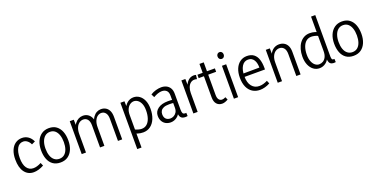

<svg xmlns="http://www.w3.org/2000/svg" viewBox="-23 -1856 6114 3120"><g transform="rotate(-20 3033.5 -296.5)"><path d="M257 11Q157 11 99 -66.5Q41 -144 41 -286Q41 -377 68.5 -443Q96 -509 146 -544Q196 -579 261 -579Q319 -579 366 -547.5Q413 -516 442 -454L381 -425Q362 -467 329.5 -492Q297 -517 260 -517Q191 -517 154.5 -454Q118 -391 118 -284Q118 -170 159.5 -111.5Q201 -53 273 -53Q302 -53 336 -62.5Q370 -72 409 -93L432 -40Q384 -14 340 -1.5Q296 11 257 11Z M880 -283Q880 -353 862 -405.5Q844 -458 809.5 -487.5Q775 -517 724 -517Q673 -517 637 -487.5Q601 -458 582 -405Q563 -352 563 -284Q563 -215 581 -162.5Q599 -110 635 -81Q671 -52 721 -52Q773 -52 808.5 -81Q844 -110 862 -162.5Q880 -215 880 -283ZM958 -284Q958 -197 930 -130.5Q902 -64 849 -26.5Q796 11 719 11Q641 11 589 -26.5Q537 -64 511.5 -130.5Q486 -197 486 -283Q486 -369 514.5 -436Q543 -503 597 -541.5Q651 -580 726 -580Q805 -580 856 -541.5Q907 -503 932.5 -437Q958 -371 958 -284Z M1786 0H1713V-381Q1713 -450 1684.5 -485Q1656 -520 1612 -520Q1577 -520 1546.5 -498Q1516 -476 1497 -431.5Q1478 -387 1478 -321V0H1403V-381Q1403 -450 1375 -485Q1347 -520 1299 -520Q1263 -520 1231.5 -498Q1200 -476 1180 -431.5Q1160 -387 1160 -321V0H1086V-569H1156L1159 -416H1134Q1148 -471 1175.5 -507Q1203 -543 1239 -561.5Q1275 -580 1314 -580Q1360 -580 1394.5 -559.5Q1429 -539 1450.5 -501Q1472 -463 1476 -410H1450Q1465 -468 1491.5 -505.5Q1518 -543 1553.5 -561.5Q1589 -580 1627 -580Q1675 -580 1711 -558Q1747 -536 1766.5 -494Q1786 -452 1786 -390Z M1962 232V-569H2032L2036 -421L2005 -420Q2032 -501 2080 -540.5Q2128 -580 2190 -580Q2245 -580 2290.5 -548Q2336 -516 2362.5 -456.5Q2389 -397 2389 -312Q2389 -216 2359.5 -143Q2330 -70 2275.5 -29.5Q2221 11 2148 11Q2100 11 2053 -3.5Q2006 -18 1970 -39L2033 -81Q2060 -68 2090.5 -60Q2121 -52 2144 -52Q2198 -52 2235.5 -84.5Q2273 -117 2292.5 -176Q2312 -235 2312 -311Q2312 -382 2292 -427.5Q2272 -473 2240.5 -495.5Q2209 -518 2174 -518Q2139 -518 2107.5 -496.5Q2076 -475 2056 -433.5Q2036 -392 2036 -332V232Z M2774 -115 2796 -110Q2781 -70 2753.5 -43Q2726 -16 2692.5 -2.5Q2659 11 2626 11Q2578 11 2540.5 -9Q2503 -29 2481 -67.5Q2459 -106 2459 -161Q2459 -235 2522 -282Q2585 -329 2696 -329Q2723 -329 2748 -327.5Q2773 -326 2796 -321V-268Q2771 -272 2748.5 -273.5Q2726 -275 2697 -275Q2637 -275 2602 -260Q2567 -245 2551.5 -219Q2536 -193 2536 -161Q2536 -107 2564 -79Q2592 -51 2642 -51Q2669 -51 2698 -65.5Q2727 -80 2747 -111Q2767 -142 2767 -191V-401Q2767 -461 2736.5 -488.5Q2706 -516 2658 -516Q2624 -516 2586 -503Q2548 -490 2510 -467L2482 -523Q2525 -551 2575 -565Q2625 -579 2669 -579Q2718 -579 2757 -560Q2796 -541 2819 -502.5Q2842 -464 2842 -405V-127Q2842 -86 2852.5 -67Q2863 -48 2895 -48Q2899 -48 2903 -48Q2907 -48 2912 -49L2915 7Q2905 9 2895 10Q2885 11 2876 11Q2822 11 2798 -19.5Q2774 -50 2774 -115Z M3017 0V-571H3086L3089 -416H3070Q3087 -492 3130.5 -536Q3174 -580 3234 -580Q3244 -580 3253 -578.5Q3262 -577 3271 -574L3263 -504Q3240 -511 3219 -511Q3181 -511 3152 -487.5Q3123 -464 3107 -422Q3091 -380 3091 -326V0Z M3514 11Q3456 11 3420.5 -28.5Q3385 -68 3385 -145V-723H3459V-159Q3459 -106 3479.5 -79Q3500 -52 3534 -52Q3548 -52 3563 -56.5Q3578 -61 3596 -70L3617 -22Q3589 -6 3563.5 2.5Q3538 11 3514 11ZM3294 -510V-569H3596V-510Z M3718 0V-569H3791V0ZM3755 -675Q3732 -675 3717 -691Q3702 -707 3702 -734Q3702 -760 3717.5 -776Q3733 -792 3755 -792Q3778 -792 3793 -776Q3808 -760 3808 -734Q3808 -708 3793 -691.5Q3778 -675 3755 -675Z M4169 11Q4096 11 4041 -23.5Q3986 -58 3955.5 -124.5Q3925 -191 3925 -287Q3925 -376 3953 -441.5Q3981 -507 4032 -543.5Q4083 -580 4150 -580Q4224 -580 4269.5 -545Q4315 -510 4335 -447.5Q4355 -385 4355 -302V-274H3966L3967 -332L4280 -334Q4280 -369 4273.5 -402Q4267 -435 4251.5 -461.5Q4236 -488 4211.5 -503.5Q4187 -519 4149 -519Q4080 -519 4041 -455.5Q4002 -392 4002 -284Q4002 -171 4050.5 -111.5Q4099 -52 4178 -52Q4214 -52 4248.5 -61.5Q4283 -71 4321 -90L4343 -37Q4299 -13 4254.5 -1Q4210 11 4169 11Z M4797 0V-381Q4797 -448 4768 -483.5Q4739 -519 4690 -519Q4654 -519 4622 -497Q4590 -475 4570 -431Q4550 -387 4550 -320V0H4476V-569H4546L4548 -416H4525Q4547 -500 4595.5 -540Q4644 -580 4706 -580Q4756 -580 4793.5 -558Q4831 -536 4851 -494Q4871 -452 4871 -390V0Z M5425 -825V-109Q5425 -73 5435 -59Q5445 -45 5474 -49L5477 7Q5436 14 5408.5 4.5Q5381 -5 5368 -31Q5355 -57 5355 -102V-147H5384Q5360 -67 5310 -28Q5260 11 5198 11Q5140 11 5094.5 -23Q5049 -57 5023 -118Q4997 -179 4997 -261Q4997 -328 5013.5 -386.5Q5030 -445 5061 -488Q5092 -531 5136.5 -555.5Q5181 -580 5238 -580Q5284 -580 5326.5 -567Q5369 -554 5405 -533L5355 -490Q5328 -504 5297 -510.5Q5266 -517 5243 -517Q5189 -517 5151.5 -485Q5114 -453 5094.5 -395.5Q5075 -338 5075 -265Q5075 -196 5094.5 -148Q5114 -100 5145.5 -75.5Q5177 -51 5213 -51Q5250 -51 5281.5 -70Q5313 -89 5332.5 -128.5Q5352 -168 5352 -229V-825Z M5948 -283Q5948 -353 5930 -405.5Q5912 -458 5877.5 -487.5Q5843 -517 5792 -517Q5741 -517 5705 -487.5Q5669 -458 5650 -405Q5631 -352 5631 -284Q5631 -215 5649 -162.5Q5667 -110 5703 -81Q5739 -52 5789 -52Q5841 -52 5876.5 -81Q5912 -110 5930 -162.5Q5948 -215 5948 -283ZM6026 -284Q6026 -197 5998 -130.5Q5970 -64 5917 -26.5Q5864 11 5787 11Q5709 11 5657 -26.5Q5605 -64 5579.5 -130.5Q5554 -197 5554 -283Q5554 -369 5582.5 -436Q5611 -503 5665 -541.5Q5719 -580 5794 -580Q5873 -580 5924 -541.5Q5975 -503 6000.5 -437Q6026 -371 6026 -284Z"/></g></svg>

Font: Yaldevi
Style: Regular
Weight: 400
Designer: Sol Matas, Rajitha Manaperi, Kosala Senevirathne
Foundry: Mooniak
Version: Version 1.100